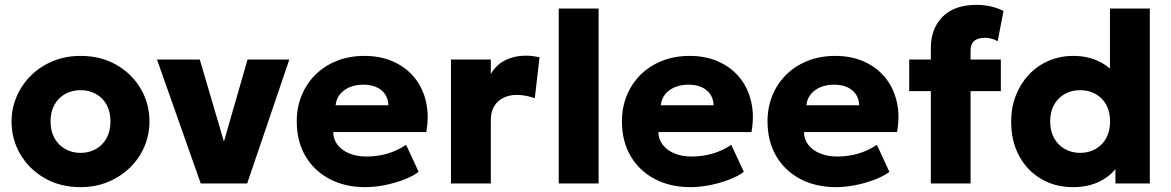

<svg xmlns="http://www.w3.org/2000/svg" viewBox="-20 -755 4819 790"><path d="M311.5 15Q228 15 164 -21.8Q100 -58.5 63.8 -120Q27.5 -181.5 27.5 -255Q27.5 -308.5 48.2 -357.2Q69 -406 107 -443.8Q145 -481.5 197 -503.2Q249 -525 311.5 -525Q395 -525 459 -488.2Q523 -451.5 559 -390Q595 -328.5 595 -255Q595 -201.5 574.5 -152.8Q554 -104 516 -66.5Q478 -29 426 -7Q374 15 311.5 15ZM311.5 -126Q346.5 -126 374.5 -141.8Q402.5 -157.5 418.5 -186.5Q434.5 -215.5 434.5 -255Q434.5 -295 418.8 -323.8Q403 -352.5 375 -368.2Q347 -384 311.5 -384Q276 -384 248 -368.2Q220 -352.5 204 -323.8Q188 -295 188 -255Q188 -215.5 204.2 -186.5Q220.5 -157.5 248.5 -141.8Q276.5 -126 311.5 -126Z M806 0 626 -510H802L910.5 -141.5H892.5L998.5 -510H1170.5L997 0Z M1483 15Q1399 15 1335.5 -18.8Q1272 -52.5 1236.5 -113.2Q1201 -174 1201 -255.5Q1201 -314.5 1221.8 -364Q1242.5 -413.5 1279.8 -449.5Q1317 -485.5 1367.8 -505.2Q1418.5 -525 1479.5 -525Q1546.5 -525 1599 -501.2Q1651.5 -477.5 1685.8 -435.2Q1720 -393 1733 -335.8Q1746 -278.5 1734 -211.5H1351Q1351.5 -181.5 1369 -159Q1386.5 -136.5 1417 -123.8Q1447.5 -111 1488 -111Q1533 -111 1573.5 -122.8Q1614 -134.5 1651 -159L1702.5 -48Q1679 -30 1641.8 -15.8Q1604.5 -1.5 1562.8 6.8Q1521 15 1483 15ZM1361 -322H1578Q1577 -360.5 1549.5 -383.5Q1522 -406.5 1475 -406.5Q1427.5 -406.5 1396.2 -383.5Q1365 -360.5 1361 -322Z M1835.5 0V-510H1999.5V-450.5Q2022.5 -490 2060.5 -508Q2098.5 -526 2143 -526Q2160 -526 2173.5 -524Q2187 -522 2200 -519.5L2180.5 -351Q2163.5 -357 2144.5 -360.8Q2125.5 -364.5 2106.5 -364.5Q2060 -364.5 2029.8 -337.8Q1999.5 -311 1999.5 -259.5V0Z M2279 0V-720H2443V0Z M2821 15Q2737 15 2673.5 -18.8Q2610 -52.5 2574.5 -113.2Q2539 -174 2539 -255.5Q2539 -314.5 2559.8 -364Q2580.5 -413.5 2617.8 -449.5Q2655 -485.5 2705.8 -505.2Q2756.5 -525 2817.5 -525Q2884.5 -525 2937 -501.2Q2989.5 -477.5 3023.8 -435.2Q3058 -393 3071 -335.8Q3084 -278.5 3072 -211.5H2689Q2689.5 -181.5 2707 -159Q2724.5 -136.5 2755 -123.8Q2785.5 -111 2826 -111Q2871 -111 2911.5 -122.8Q2952 -134.5 2989 -159L3040.5 -48Q3017 -30 2979.8 -15.8Q2942.5 -1.5 2900.8 6.8Q2859 15 2821 15ZM2699 -322H2916Q2915 -360.5 2887.5 -383.5Q2860 -406.5 2813 -406.5Q2765.5 -406.5 2734.2 -383.5Q2703 -360.5 2699 -322Z M3420 15Q3336 15 3272.5 -18.8Q3209 -52.5 3173.5 -113.2Q3138 -174 3138 -255.5Q3138 -314.5 3158.8 -364Q3179.5 -413.5 3216.8 -449.5Q3254 -485.5 3304.8 -505.2Q3355.5 -525 3416.5 -525Q3483.5 -525 3536 -501.2Q3588.5 -477.5 3622.8 -435.2Q3657 -393 3670 -335.8Q3683 -278.5 3671 -211.5H3288Q3288.5 -181.5 3306 -159Q3323.5 -136.5 3354 -123.8Q3384.5 -111 3425 -111Q3470 -111 3510.5 -122.8Q3551 -134.5 3588 -159L3639.5 -48Q3616 -30 3578.8 -15.8Q3541.5 -1.5 3499.8 6.8Q3458 15 3420 15ZM3298 -322H3515Q3514 -360.5 3486.5 -383.5Q3459 -406.5 3412 -406.5Q3364.5 -406.5 3333.2 -383.5Q3302 -360.5 3298 -322Z M3810 0V-556.5Q3810 -638 3858.8 -686.5Q3907.5 -735 3998 -735Q4027.5 -735 4055 -729Q4082.5 -723 4109 -710L4085 -585.5Q4070.5 -593.5 4057.2 -596.5Q4044 -599.5 4032 -599.5Q4005 -599.5 3989.2 -587Q3973.5 -574.5 3973.5 -548V-510H4098V-380H3973.5V0ZM3721 -380V-510H3825V-380Z M4394 15Q4321.5 15 4264 -18.8Q4206.5 -52.5 4173.5 -113.2Q4140.5 -174 4140.5 -255Q4140.5 -312.5 4159.5 -361.5Q4178.5 -410.5 4212.8 -447.2Q4247 -484 4294 -504.5Q4341 -525 4397 -525Q4455.5 -525 4502.5 -502Q4549.5 -479 4584.5 -433.5L4547 -396V-720H4711V0H4569.5V-132.5L4592 -95.5Q4570 -46.5 4518.5 -15.8Q4467 15 4394 15ZM4424.5 -126Q4459.5 -126 4487.5 -141.8Q4515.5 -157.5 4531.5 -186.5Q4547.5 -215.5 4547.5 -255Q4547.5 -295 4531.8 -323.8Q4516 -352.5 4488 -368.2Q4460 -384 4424.5 -384Q4389 -384 4361 -368.2Q4333 -352.5 4317 -323.8Q4301 -295 4301 -255Q4301 -215.5 4317.2 -186.5Q4333.5 -157.5 4361.5 -141.8Q4389.5 -126 4424.5 -126Z"/></svg>

Font: Geologica Cursive
Style: Bold
Weight: 700
Designer: Sindre Bremnes, Frode Helland
Foundry: Monokrom Skriftforlag AS
Version: Version 1.010;gftools[0.9.28]